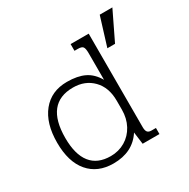

<svg xmlns="http://www.w3.org/2000/svg" viewBox="-165 -873 1024 1039"><g transform="rotate(-30 347.5 -353.5)"><path d="M591 -721H670L584 -543H536ZM45 -236Q45 -357 101 -426Q157 -495 255 -495Q321 -495 364 -474Q407 -453 435 -404V-571Q435 -599 428 -609.5Q421 -620 396 -620H375V-662H488V-78Q488 -56 495.5 -47Q503 -38 520 -38H548V0H443L433 -76Q375 14 254 14Q156 14 100.5 -51Q45 -116 45 -236ZM438 -216V-272Q438 -355 390.5 -403.5Q343 -452 268 -452Q96 -452 96 -236Q96 -133 137.5 -80.5Q179 -28 261 -28Q311 -28 351.5 -52Q392 -76 415 -119Q438 -162 438 -216Z"/></g></svg>

Font: Pridi ExtraLight
Style: Regular
Weight: 275
Designer: Katatrad Team
Foundry: CadsonDemak
Version: Version 1.001